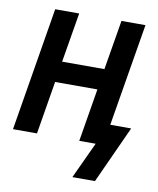

<svg xmlns="http://www.w3.org/2000/svg" viewBox="-78 -581 656 796"><g transform="rotate(10 250.0 -183.5)"><path d="M281 153 352 0H283L320 -223H142L105 0H4L90 -520H191L156 -311H334L369 -520H470L398 -88H486L376 153Z"/></g></svg>

Font: Iosevka Semibold Oblique
Style: Regular
Weight: 600
Italic angle: -9°
Monospace: yes
Designer: Belleve Invis
Foundry: Belleve Invis
Version: Version 32.5.0; ttfautohint (v1.8.4)